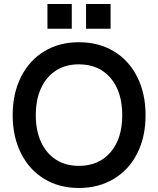

<svg xmlns="http://www.w3.org/2000/svg" viewBox="-20 -921 788 955"><path d="M43 -348Q43 -456 84.5 -538.5Q126 -621 200.5 -666Q275 -711 372 -711Q471 -711 546 -666Q621 -621 662.5 -538.5Q704 -456 704 -348Q704 -240 662.5 -158Q621 -76 545.5 -31Q470 14 372 14Q275 14 200.5 -31Q126 -76 84.5 -158.5Q43 -241 43 -348ZM588 -348Q588 -465 530 -533Q472 -601 372 -601Q307 -601 259 -570.5Q211 -540 184.5 -483Q158 -426 158 -348Q158 -271 184.5 -214Q211 -157 259 -126.5Q307 -96 372 -96Q472 -96 530 -164Q588 -232 588 -348ZM408 -901H530V-778H408ZM216 -901H337V-778H216Z"/></svg>

Font: Hanken Grotesk SemiBold
Style: Regular
Weight: 600
Designer: Alfredo Marco Pradil
Foundry: Hanken Design Co.
Version: Version 3.014